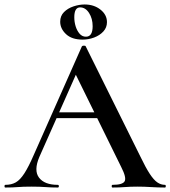

<svg xmlns="http://www.w3.org/2000/svg" viewBox="-26 -838 761 858"><path d="M216 -310 231 -336H437L444 -310ZM711 -12Q715 -12 715 -6Q715 0 711 0Q681 0 649.5 -2Q618 -4 589 -4Q556 -4 531.5 -2Q507 0 477 0Q473 0 473 -6Q473 -12 477 -12Q522 -12 531 -28Q540 -44 516 -91L307 -516L348 -583L150 -137Q124 -76 148.5 -44Q173 -12 232 -12Q237 -12 237 -6Q237 0 232 0Q202 0 177 -2Q152 -4 114 -4Q76 -4 53.5 -2Q31 0 -2 0Q-6 0 -6 -6Q-6 -12 -2 -12Q25 -12 44.5 -23Q64 -34 83 -63.5Q102 -93 125 -146L340 -631Q342 -634 349 -634Q356 -634 357 -631L602 -137Q625 -89 643 -61.5Q661 -34 677 -23Q693 -12 711 -12ZM343 -661Q295 -661 269 -685.5Q243 -710 243 -741Q243 -767 260 -784Q277 -801 302.5 -809.5Q328 -818 352 -818Q394 -818 423 -795Q452 -772 452 -739Q452 -715 436 -697.5Q420 -680 395 -670.5Q370 -661 343 -661ZM358 -674Q388 -674 388 -721Q388 -755 372 -780Q356 -805 332 -805Q306 -805 306 -761Q306 -740 312 -720.5Q318 -701 329.5 -687.5Q341 -674 358 -674Z"/></svg>

Font: Cormorant Light SemiBold
Style: Regular
Weight: 600
Version: Version 4.000